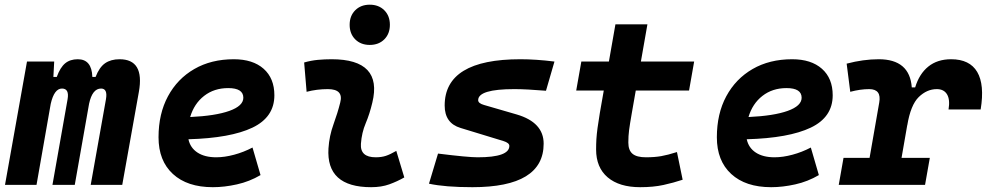

<svg xmlns="http://www.w3.org/2000/svg" viewBox="-20 -776 4143 806"><path d="M207.5 -517.6 204.1 -453.1H218.3Q232.9 -493.2 253.7 -510.3Q274.4 -527.3 306.6 -527.3Q365.2 -527.3 367.7 -453.1H381.3Q397 -493.7 421.1 -510.5Q445.3 -527.3 481.9 -527.3Q587.4 -527.3 563 -390.6L493.2 0H360.8L424.8 -359.4Q432.6 -404.3 404.3 -404.3Q367.7 -404.3 354 -340.8L293.9 0H200.2L263.7 -359.4Q271.5 -404.3 240.2 -404.3Q207.5 -404.3 192.9 -339.8L133.3 0H1L93.3 -517.6Z M887.7 -115.7Q922.9 -115.7 962.9 -126.5Q1002.9 -137.2 1040 -156.7L1073.7 -41Q1027.3 -13.7 974.6 -2Q921.9 9.8 873.5 9.8Q766.1 9.8 705.8 -45.7Q645.5 -101.1 645.5 -199.7Q645.5 -298.3 685.1 -371.8Q724.6 -445.3 795.7 -486.3Q866.7 -527.3 961.4 -527.3Q1041.5 -527.3 1086.7 -487.3Q1131.8 -447.3 1131.8 -376Q1131.8 -284.2 1039.8 -240.2Q947.8 -196.3 771 -191.4Q778.8 -155.3 809.1 -135.5Q839.4 -115.7 887.7 -115.7ZM778.3 -284.7Q884.3 -289.6 942.9 -310.5Q1001.5 -331.5 1001.5 -365.7Q1001.5 -406.2 938 -406.2Q878.9 -406.2 836.9 -373.5Q794.9 -340.8 778.3 -284.7Z M1643.6 -142.6 1677.2 -31.2Q1647.5 -14.2 1614.3 -2.2Q1581.1 9.8 1538.1 9.8Q1348.6 9.8 1358.9 -153.3Q1362.3 -205.6 1379.9 -253.9Q1397.5 -302.2 1408.2 -345.2Q1423.3 -401.9 1356.4 -401.9Q1310.1 -401.9 1267.1 -390.6L1256.8 -513.7Q1285.6 -522 1314.5 -524.7Q1343.3 -527.3 1372.1 -527.3Q1587.4 -527.3 1543 -345.2Q1531.7 -297.4 1515.1 -258.3Q1498.5 -219.2 1495.1 -172.4Q1491.2 -115.7 1557.1 -115.7Q1581.5 -115.7 1599.9 -121.8Q1618.2 -127.9 1643.6 -142.6ZM1532.2 -587.4Q1494.6 -587.4 1471.2 -610.8Q1447.8 -634.3 1447.8 -671.9Q1447.8 -709.5 1471.2 -732.9Q1494.6 -756.3 1532.2 -756.3Q1569.8 -756.3 1593.3 -732.9Q1616.7 -709.5 1616.7 -671.9Q1616.7 -634.3 1593.3 -610.8Q1569.8 -587.4 1532.2 -587.4Z M1963.4 9.8Q1848.1 9.8 1780.8 -4.9L1818.8 -131.3Q1881.3 -123.5 1922.9 -119.6Q1964.4 -115.7 1985.4 -115.7Q2118.2 -115.7 2118.2 -163.6Q2118.2 -176.3 2092.8 -184.1L1913.6 -238.8Q1846.7 -258.8 1846.7 -333Q1846.7 -527.3 2164.6 -527.3Q2197.3 -527.3 2232.9 -524.9Q2268.6 -522.5 2307.6 -517.6L2272 -395Q2231.4 -398.4 2198.5 -400.1Q2165.5 -401.9 2139.6 -401.9Q1987.3 -401.9 1987.3 -355.5Q1987.3 -342.3 2011.7 -335.4L2149.4 -295.4Q2262.2 -262.2 2262.2 -172.9Q2262.2 9.8 1963.4 9.8Z M2667.5 9.8Q2579.6 9.8 2531 -31.5Q2482.4 -72.8 2482.4 -148.4Q2482.4 -170.9 2483.6 -191.7Q2484.9 -212.4 2488.3 -238Q2491.7 -263.7 2498 -301.3L2514.6 -396H2398.9L2420.4 -517.6H2536.1L2563.5 -673.8H2697.8L2670.4 -517.6H2894L2872.6 -396H2648.9L2632.3 -301.3Q2624 -253.9 2620.8 -229.5Q2617.7 -205.1 2617.7 -177.7Q2617.7 -145 2635.3 -130.4Q2652.8 -115.7 2691.4 -115.7Q2728 -115.7 2755.9 -120.6Q2783.7 -125.5 2821.8 -137.7L2845.7 -21.5Q2807.6 -8.8 2765.1 0.5Q2722.7 9.8 2667.5 9.8Z M3231.4 -115.7Q3266.6 -115.7 3306.6 -126.5Q3346.7 -137.2 3383.8 -156.7L3417.5 -41Q3371.1 -13.7 3318.4 -2Q3265.6 9.8 3217.3 9.8Q3109.9 9.8 3049.6 -45.7Q2989.3 -101.1 2989.3 -199.7Q2989.3 -298.3 3028.8 -371.8Q3068.4 -445.3 3139.4 -486.3Q3210.4 -527.3 3305.2 -527.3Q3385.3 -527.3 3430.4 -487.3Q3475.6 -447.3 3475.6 -376Q3475.6 -284.2 3383.5 -240.2Q3291.5 -196.3 3114.7 -191.4Q3122.6 -155.3 3152.8 -135.5Q3183.1 -115.7 3231.4 -115.7ZM3122.1 -284.7Q3228 -289.6 3286.6 -310.5Q3345.2 -331.5 3345.2 -365.7Q3345.2 -406.2 3281.7 -406.2Q3222.7 -406.2 3180.7 -373.5Q3138.7 -340.8 3122.1 -284.7Z M3501 0 3521 -113.3H3630.4L3670.9 -345.2Q3681.2 -401.9 3628.9 -401.9Q3591.8 -401.9 3549.3 -390.6L3534.2 -508.8Q3604 -527.3 3668.9 -527.3Q3798.8 -527.3 3807.6 -409.2H3821.8Q3838.9 -465.8 3877 -496.6Q3915 -527.3 3972.7 -527.3Q4050.8 -527.3 4082.3 -473.9Q4113.8 -420.4 4096.7 -316.4H3961.9Q3968.8 -357.9 3955.6 -379.9Q3942.4 -401.9 3912.6 -401.9Q3871.1 -401.9 3836.9 -368.7Q3802.7 -335.4 3788.6 -249.5V-251L3764.6 -113.3H3883.3L3863.3 0Z"/></svg>

Font: Cascadia Code PL
Style: Bold Italic
Weight: 700
Italic angle: -10°
Monospace: yes
Designer: Aaron Bell
Foundry: Saja Typeworks
Version: Version 2404.023; ttfautohint (v1.8.4)